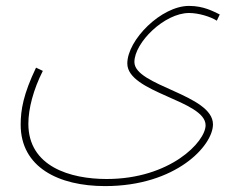

<svg xmlns="http://www.w3.org/2000/svg" viewBox="-20 -400 820 650"><path d="M50 22C50 166 178 230 336 230C576 230 701 93 701 21C701 -80 435 -109 435 -190C435 -256 537 -356 620 -356C652 -356 692 -344 714 -330L724 -351C703 -361 670 -380 620 -380C526 -380 411 -265 411 -185C411 -86 676 -60 676 24C676 80 556 206 341 206C218 206 76 164 76 19C76 -32 93 -97 125 -160L102 -171C59 -81 50 -28 50 22Z"/></svg>

Font: Noto Sans Arabic Thin
Style: Regular
Weight: 100
Designer: Monotype Design Team, Nadine Chahine, Nizar Qandah and Khaled Hosny
Foundry: Monotype Imaging Inc.
Version: Version 2.012